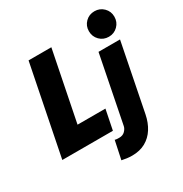

<svg xmlns="http://www.w3.org/2000/svg" viewBox="-223 -955 1277 1340"><g transform="rotate(-30 415.5 -284.5)"><path d="M16.1 0 159.7 -719.7H343.3L231.4 -160.2H456.1L423.8 0ZM454.1 217.8Q433.1 217.8 412.8 215.1Q392.6 212.4 372.1 208L403.3 60.5Q409.2 63.5 421.4 64Q433.6 64.5 438.5 64.5Q467.3 64.5 484.6 46.9Q502 29.3 505.9 9.8L612.3 -527.3H785.6L678.2 14.6Q666 75.7 637 121.3Q607.9 167 562.3 192.4Q516.6 217.8 454.1 217.8ZM728.5 -582Q685.1 -582 655.5 -611.8Q626 -641.6 626 -685.1Q626 -728 655.5 -757.6Q685.1 -787.1 728.5 -787.1Q771.5 -787.1 801.3 -757.6Q831.1 -728 831.1 -685.1Q831.1 -641.6 801.3 -611.8Q771.5 -582 728.5 -582Z"/></g></svg>

Font: Reddit Sans Black
Style: Italic
Weight: 900
Italic angle: -11.25°
Designer: Stephen Hutchings
Version: Version 1.013